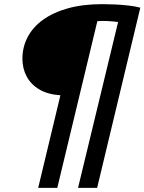

<svg xmlns="http://www.w3.org/2000/svg" viewBox="-20 -720 696 925"><path d="M164 185 271 -261Q211 -265 170.5 -288.5Q130 -312 109 -350.5Q88 -389 88 -437Q88 -493 113 -541Q138 -589 187 -624.5Q236 -660 307.5 -680Q379 -700 473 -700Q501 -700 533.5 -698.5Q566 -697 598 -693.5Q630 -690 656 -683L448 185H356L549 -614Q527 -617 499.5 -618.5Q472 -620 449 -618L256 185Z"/></svg>

Font: Ubuntu Sans Medium
Style: Italic
Weight: 500
Italic angle: -13.5°
Designer: Dalton Maag Ltd
Foundry: Dalton Maag Ltd
Version: Version 1.006